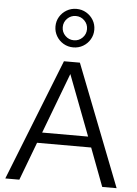

<svg xmlns="http://www.w3.org/2000/svg" viewBox="-64 -1055 789 1103"><g transform="rotate(5 330.0 -503.0)"><path d="M9 0 286 -700H378L651 0H568L485 -220H173L90 0ZM197 -281H462L329 -630ZM332 -784Q301 -784 275.5 -799Q250 -814 235 -839.5Q220 -865 220 -895Q220 -926 235 -951Q250 -976 275.5 -991Q301 -1006 332 -1006Q363 -1006 388.5 -991Q414 -976 429 -951Q444 -926 444 -895Q444 -865 429 -839.5Q414 -814 388.5 -799Q363 -784 332 -784ZM332 -825Q361 -825 381.5 -845.5Q402 -866 402 -895Q402 -924 381.5 -944.5Q361 -965 332 -965Q303 -965 282.5 -944.5Q262 -924 262 -895Q262 -866 282.5 -845.5Q303 -825 332 -825Z"/></g></svg>

Font: Red Hat Text
Style: Regular
Weight: 400
Designer: Pentagram, MCKL
Foundry: MCKL
Version: Version 1.030